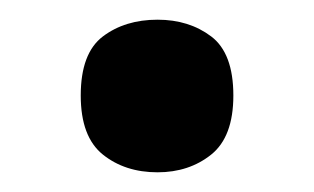

<svg xmlns="http://www.w3.org/2000/svg" viewBox="-20 -162 319 195"><path d="M62 -65Q62 -108 84.5 -125Q107 -142 140 -142Q172 -142 194.5 -125Q217 -108 217 -65Q217 -23 194.5 -5Q172 13 140 13Q107 13 84.5 -5Q62 -23 62 -65Z"/></svg>

Font: Noto Sans Javanese SemiBold
Style: Regular
Weight: 600
Version: Version 2.004